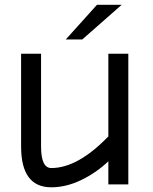

<svg xmlns="http://www.w3.org/2000/svg" viewBox="-20 -776 644 808"><path d="M195.8 -68.8Q307.6 -68.8 436 -202.1V-549.8H520V0H436V-97.2Q385.7 -49.3 322.3 -18.6Q258.8 12.2 195.8 12.2Q68.8 12.2 68.8 -159.2V-549.8H152.8V-159.2Q152.8 -68.8 195.8 -68.8ZM388.2 -755.9H492.2L326.2 -609.9H256.8Z"/></svg>

Font: Junction Regular
Style: Regular
Weight: 500
Designer: Caroline Hadilaksono
Foundry: Caroline Hadilaksono
Version: Version 1.056